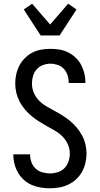

<svg xmlns="http://www.w3.org/2000/svg" viewBox="-20 -1006 540 1034"><path d="M249 8Q224 8 199 4Q174 0 151 -10Q128 -20 109 -37Q90 -54 77.5 -75.5Q65 -97 58.5 -121.5Q52 -146 52 -171V-175H142V-173Q142 -152 149.5 -132Q157 -112 172 -98Q187 -84 207.5 -78Q228 -72 249 -72Q270 -72 291 -78.5Q312 -85 327 -100.5Q342 -116 349 -137Q356 -158 356 -179Q356 -205 345.5 -228.5Q335 -252 317.5 -270Q300 -288 278 -301Q256 -314 234 -326Q212 -338 190.5 -351.5Q169 -365 149.5 -381.5Q130 -398 113.5 -417.5Q97 -437 85.5 -459Q74 -481 68 -506Q62 -531 62 -556Q62 -581 67.5 -606Q73 -631 84.5 -653Q96 -675 114 -693Q132 -711 154 -722.5Q176 -734 201 -738.5Q226 -743 251 -743Q276 -743 300.5 -739Q325 -735 347 -724Q369 -713 387 -696Q405 -679 416.5 -657.5Q428 -636 434 -612Q440 -588 440 -563V-559H350V-562Q350 -582 343.5 -601.5Q337 -621 323.5 -635.5Q310 -650 290.5 -656.5Q271 -663 251 -663Q231 -663 211 -655.5Q191 -648 177.5 -632.5Q164 -617 158 -597Q152 -577 152 -556Q152 -531 162 -507Q172 -483 189.5 -465Q207 -447 229 -434Q251 -421 273.5 -409Q296 -397 317.5 -383.5Q339 -370 358 -354Q377 -338 393.5 -318.5Q410 -299 422 -276.5Q434 -254 440 -229Q446 -204 446 -179Q446 -153 440 -128Q434 -103 421.5 -80.5Q409 -58 390 -40.5Q371 -23 348 -12Q325 -1 299.5 3.5Q274 8 249 8ZM199 -815 108 -955 153 -986 250 -874 347 -986 392 -955 301 -815Z"/></svg>

Font: Iosevka Curly Medium
Style: Regular
Weight: 500
Monospace: yes
Designer: Belleve Invis
Foundry: Belleve Invis
Version: Version 22.1.2; ttfautohint (v1.8.4)